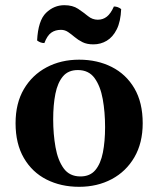

<svg xmlns="http://www.w3.org/2000/svg" viewBox="-20 -705 610 740"><path d="M280 -435Q243 -435 222.5 -410.5Q202 -386 193.5 -343.5Q185 -301 185 -245Q185 -188 194 -137.5Q203 -87 225.5 -56Q248 -25 290 -25L285 15Q215 15 159.5 -13Q104 -41 72 -96Q40 -151 40 -230Q40 -307 72 -361.5Q104 -416 159.5 -445.5Q215 -475 285 -475ZM290 -25Q327 -25 347.5 -49.5Q368 -74 376.5 -117Q385 -160 385 -215Q385 -273 376 -323Q367 -373 344.5 -404Q322 -435 280 -435L285 -475Q355 -475 410.5 -447Q466 -419 498 -364.5Q530 -310 530 -230Q530 -154 498 -99Q466 -44 410.5 -14.5Q355 15 285 15ZM419 -680Q434 -680 447 -670Q445 -622 430 -592Q415 -562 391.5 -548Q368 -534 340 -534Q315 -534 298 -542.5Q281 -551 268 -562Q255 -573 242.5 -581.5Q230 -590 215 -590Q193 -590 177.5 -579Q162 -568 151 -539Q136 -539 123 -549Q127 -626 157.5 -655.5Q188 -685 228 -685Q260 -685 281 -671Q302 -657 319 -643Q336 -629 357 -629Q377 -629 392 -641Q407 -653 419 -680Z"/></svg>

Font: Poltawski Nowy
Style: Bold
Weight: 700
Designer: Adam Pótawski, Mateusz Machalski, Borys Kosmynka, Ania Wieluska
Foundry: Capitalics.wtf
Version: Version 1.001;gftools[0.9.25]